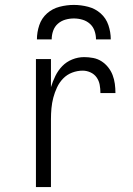

<svg xmlns="http://www.w3.org/2000/svg" viewBox="-20 -760 540 780"><path d="M126 0V-520H187V-406Q194 -429 205 -451.5Q216 -474 233 -491.5Q250 -509 273.5 -518.5Q297 -528 322 -528Q340 -528 358.5 -524.5Q377 -521 392.5 -511Q408 -501 419.5 -486.5Q431 -472 437.5 -455Q444 -438 446.5 -419.5Q449 -401 449 -382H388Q388 -399 385 -415.5Q382 -432 372.5 -445.5Q363 -459 347.5 -466Q332 -473 316 -473Q294 -473 273 -465Q252 -457 236.5 -441Q221 -425 211.5 -404.5Q202 -384 196.5 -363Q191 -342 189 -320Q187 -298 187 -276V0ZM130 -600Q130 -629 139.5 -657.5Q149 -686 171 -705.5Q193 -725 222 -732.5Q251 -740 280 -740Q309 -740 338 -732.5Q367 -725 389 -705.5Q411 -686 420.5 -657.5Q430 -629 430 -600H370Q370 -618 364 -635Q358 -652 345 -663.5Q332 -675 315 -680Q298 -685 280 -685Q262 -685 245 -680Q228 -675 215 -663.5Q202 -652 196 -635Q190 -618 190 -600Z"/></svg>

Font: Iosevka Curly Light
Style: Regular
Weight: 300
Monospace: yes
Designer: Belleve Invis
Foundry: Belleve Invis
Version: Version 22.1.2; ttfautohint (v1.8.4)